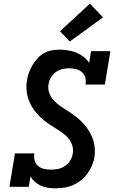

<svg xmlns="http://www.w3.org/2000/svg" viewBox="-20 -1012 640 1040"><path d="M281 8Q260 8 240 5Q220 2 202 -6Q184 -14 169.5 -26.5Q155 -39 145 -56L136 0H31L61 -181H166Q163 -162 167.5 -143.5Q172 -125 185.5 -113.5Q199 -102 217.5 -97.5Q236 -93 255 -93Q275 -93 294.5 -97Q314 -101 331.5 -112.5Q349 -124 360 -142Q371 -160 374 -179Q378 -201 372 -222Q366 -243 353.5 -259Q341 -275 324.5 -287.5Q308 -300 290.5 -311Q273 -322 256 -333Q239 -344 222.5 -357Q206 -370 191.5 -384.5Q177 -399 165 -415.5Q153 -432 144 -450.5Q135 -469 129.5 -489.5Q124 -510 123 -532Q122 -554 126 -576Q129 -597 136.5 -618Q144 -639 155.5 -658.5Q167 -678 182.5 -695Q198 -712 217.5 -723.5Q237 -735 259 -739Q281 -743 302 -743Q326 -743 349.5 -739Q373 -735 394 -726.5Q415 -718 433 -704Q451 -690 463 -671L473 -735H578L548 -554H443Q447 -573 442 -591.5Q437 -610 423.5 -621.5Q410 -633 392 -637.5Q374 -642 354 -642Q336 -642 317 -637.5Q298 -633 282 -621.5Q266 -610 256 -592.5Q246 -575 243 -557Q239 -535 245 -514.5Q251 -494 263.5 -477.5Q276 -461 292 -448.5Q308 -436 325.5 -425Q343 -414 360 -402.5Q377 -391 393 -378.5Q409 -366 423.5 -351.5Q438 -337 450 -320.5Q462 -304 471.5 -285.5Q481 -267 486.5 -247.5Q492 -228 493.5 -206Q495 -184 492 -162Q488 -138 478 -115Q468 -92 453.5 -71.5Q439 -51 418.5 -35Q398 -19 375 -9Q352 1 328 4.5Q304 8 281 8ZM358 -787 305 -843 467 -992 538 -918Z"/></svg>

Font: Iosevka Etoile Oblique
Style: Bold
Weight: 700
Italic angle: -9°
Designer: Belleve Invis
Foundry: Belleve Invis
Version: Version 15.5.2; ttfautohint (v1.8.4)